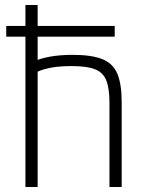

<svg xmlns="http://www.w3.org/2000/svg" viewBox="-20 -750 590 770"><path d="M5 -603V-646H440V-603ZM419 -338Q419 -396 406 -428Q393 -460 360.5 -472.5Q328 -485 267 -485Q237 -485 211.5 -482.5Q186 -480 162 -473.5Q138 -467 113 -455L105 -500Q142 -516 181.5 -523Q221 -530 272 -530Q347 -530 390 -513Q433 -496 450.5 -454.5Q468 -413 468 -340V0H419ZM82 0V-730H131V0Z"/></svg>

Font: M PLUS Code Latin SemiExpanded Light
Style: Regular
Weight: 300
Width: 6
Designer: Coji Morishita
Foundry: UNDERFOREST DESIGN
Version: Version 1.002; ttfautohint (v1.8.3)